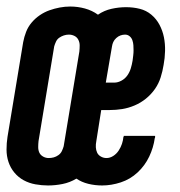

<svg xmlns="http://www.w3.org/2000/svg" viewBox="-31 -560 551 588"><path d="M116 8Q97 8 77.5 4.5Q58 1 41.5 -8Q25 -17 13 -31.5Q1 -46 -5 -64Q-11 -82 -11 -102Q-11 -122 -8 -141L40 -431Q43 -447 49 -462.5Q55 -478 66 -491Q77 -504 91 -513.5Q105 -523 120.5 -528.5Q136 -534 152 -537Q168 -540 184 -540Q207 -540 229 -534Q251 -528 269 -515Q288 -528 310.5 -533Q333 -538 355 -538Q377 -538 397 -533Q417 -528 432.5 -515Q448 -502 457.5 -484Q467 -466 471 -446Q475 -426 474.5 -404Q474 -382 470 -361Q467 -342 461 -323Q455 -304 443.5 -287.5Q432 -271 416 -258Q400 -245 381 -237Q362 -229 343 -226Q324 -223 305 -223H279L264 -128Q262 -118 262.5 -109Q263 -100 266.5 -92.5Q270 -85 278 -80.5Q286 -76 295 -76Q306 -76 316 -82.5Q326 -89 332.5 -99Q339 -109 342.5 -119.5Q346 -130 347 -141Q348 -141 348 -142Q348 -143 348 -144H444Q444 -142 444 -140Q444 -138 443 -137Q439 -108 426 -80.5Q413 -53 390.5 -32Q368 -11 339 -1.5Q310 8 282 8Q260 8 239.5 3Q219 -2 203 -13Q183 -1 160.5 3.5Q138 8 116 8ZM293 -307H319Q330 -307 341 -313Q352 -319 359 -329Q366 -339 369.5 -350.5Q373 -362 375 -374Q376 -382 377 -390Q378 -398 378 -406Q378 -414 377.5 -421.5Q377 -429 374.5 -436.5Q372 -444 366 -449Q360 -454 352 -454Q345 -454 338 -451.5Q331 -449 325 -443.5Q319 -438 316 -431.5Q313 -425 312 -418ZM118 -76Q126 -76 133.5 -78Q141 -80 148 -85Q155 -90 158.5 -97.5Q162 -105 164 -112L212 -402Q213 -412 213 -421Q213 -430 209 -438Q205 -446 197 -450Q189 -454 180 -454Q172 -454 164.5 -451.5Q157 -449 150.5 -444.5Q144 -440 140.5 -432.5Q137 -425 135 -418L87 -128Q86 -119 86 -109.5Q86 -100 89.5 -92.5Q93 -85 101 -80.5Q109 -76 118 -76Z"/></svg>

Font: Iosevka Slab Semibold
Style: Italic
Weight: 600
Italic angle: -9°
Monospace: yes
Designer: Belleve Invis
Foundry: Belleve Invis
Version: Version 11.1.1; ttfautohint (v1.8.3)